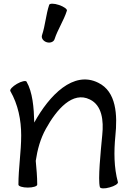

<svg xmlns="http://www.w3.org/2000/svg" viewBox="-20 -1002 700 1042"><path d="M276 -789C293 -842 326 -890 343 -944C346 -952 327 -966 300 -975C274 -984 250 -984 247 -976C229 -922 226 -865 208 -811C203 -796 214 -779 233 -773C251 -767 271 -774 276 -789ZM36 -508C78 -435 95 -351 95 -267C95 -178 80 -89 80 0C80 9 103 16 131 16C159 16 182 9 182 0C182 -43 178 -86 174 -129C183 -190 199 -249 229 -303C287 -408 374 -509 468 -462C534 -430 543 -347 535 -270C526 -175 511 -28 522 13C524 22 548 23 575 15C602 8 622 -5 620 -13C598 -94 598 -179 606 -263C618 -378 612 -505 513 -553C379 -620 248 -486 166 -337V-336C164 -418 157 -502 124 -559C120 -566 96 -561 72 -547C48 -533 32 -516 36 -508Z"/></svg>

Font: Nupuram Medium
Style: Regular
Weight: 500
Designer: Santhosh Thottingal (santhosh.thottingal@gmail.com)
Foundry: SMC
Version: Version 1.000